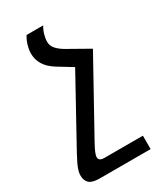

<svg xmlns="http://www.w3.org/2000/svg" viewBox="-209 -563 737 869"><g transform="rotate(-30 160.0 -128.0)"><path d="M-24 181Q-24 169 -20 155.5Q-16 142 -8 125Q0 108 12 86L238 -324L312 -288L106 84Q95 104 88 120Q81 136 81 146Q81 156 88 161Q95 166 111 166H311V236H45Q7 236 -8.5 222Q-24 208 -24 181ZM312 -288 214 -248 124 -303Q88 -326 73 -352.5Q58 -379 58 -408Q58 -428 64.5 -450.5Q71 -473 83 -492H170Q160 -477 154 -456.5Q148 -436 148 -418Q148 -397 162.5 -381Q177 -365 199 -352Z"/></g></svg>

Font: Noto Sans Armenian
Style: Regular
Weight: 400
Designer: Monotype Design Team
Foundry: Monotype Imaging Inc.
Version: Version 2.007